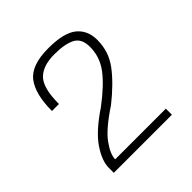

<svg xmlns="http://www.w3.org/2000/svg" viewBox="-102 -746 437 437"><g transform="rotate(-45 116.0 -528.0)"><path d="M21 -375V-391Q21 -413.5 40.2 -442Q59.5 -470.5 106 -501.5Q146.5 -532 166 -558Q185.5 -584 185.5 -616Q185.5 -643 167.5 -652.2Q149.5 -661.5 116 -661.5Q79 -661.5 61.2 -643.2Q43.5 -625 43.5 -574H21Q21 -628 41.2 -654.5Q61.5 -681 116 -681Q166 -681 187.2 -663.8Q208.5 -646.5 208.5 -615.5Q208.5 -578 186.5 -548.8Q164.5 -519.5 125.5 -488.5Q78.5 -457.5 61.8 -434Q45 -410.5 45 -394.5H208V-375Z"/></g></svg>

Font: Anybody ExtraLight
Style: Regular
Weight: 200
Designer: Tyler Finck
Foundry: Etcetera Type Company
Version: Version 1.010; ttfautohint (v1.8.3) -l 8 -r 50 -G 200 -x 14 